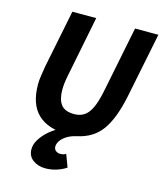

<svg xmlns="http://www.w3.org/2000/svg" viewBox="-127 -746 903 1065"><g transform="rotate(15 324.5 -213.0)"><path d="M235 226Q192 226 162.5 204Q133 182 133 143Q133 115 149.5 88Q166 61 191 38Q216 15 244 0L308 12Q193 12 134 -44Q75 -100 75 -215Q75 -237 79.5 -266Q84 -295 88 -320L155 -652H292L221 -295Q217 -275 215 -256Q213 -237 213 -219Q213 -165 235 -135.5Q257 -106 312 -106Q343 -106 367 -121Q391 -136 408.5 -172.5Q426 -209 439 -274L515 -652H649L573 -276Q546 -146 497.5 -78.5Q449 -11 359 8Q324 16 301.5 30.5Q279 45 268 62Q257 79 257 94Q257 110 268 118.5Q279 127 293 127Q301 127 309 125.5Q317 124 326 118L353 190Q330 206 298.5 216Q267 226 235 226Z"/></g></svg>

Font: Source Sans 3 ExtraLight
Style: Bold Italic
Weight: 700
Italic angle: -11°
Version: Version 3.052;hotconv 1.1.0;makeotfexe 2.6.0